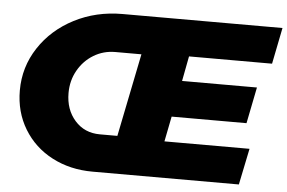

<svg xmlns="http://www.w3.org/2000/svg" viewBox="-50 -772 1262 843"><g transform="rotate(5 581.0 -350.5)"><path d="M764 -541 743 -431H1073L1041 -271H711L689 -160H1064L1031 0H386Q287 0 207.5 -41.5Q128 -83 82.5 -158Q37 -233 37 -328Q37 -431 93 -516.5Q149 -602 245 -651.5Q341 -701 457 -701H1162L1130 -541ZM481 -166 555 -532H440Q388 -532 345 -506Q302 -480 276.5 -435Q251 -390 251 -335Q251 -262 293.5 -214Q336 -166 404 -166Z"/></g></svg>

Font: Gontserrat ExtraBold
Style: Italic
Weight: 800
Italic angle: -11.3°
Designer: Julieta Ulanovsky
Foundry: Julieta Ulanovsky
Version: Version 6.001